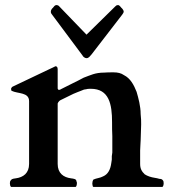

<svg xmlns="http://www.w3.org/2000/svg" viewBox="-20 -739 683 759"><path d="M24 0H279C282.7 -1.8 284 -10.3 284 -15C284 -17 284 -20 282 -23C282 -31.5 270.5 -32.8 261 -34C230.6 -37.8 208 -54.4 208 -91V-330C209.9 -335.7 215.8 -342.3 221 -344C242 -354 258 -362 270 -368C283 -373 293 -378 300 -380C308 -384 315 -386 320 -386C326 -388 332 -388 339 -388C411.5 -388 423 -326.8 423 -256C423 -236 423 -218 424 -201V-136C423 -131 423 -126 422 -122V-108C421 -104 421 -100 420 -95C416.7 -68.3 406.4 -49.9 388 -42C376 -35.1 360.4 -34.7 349 -29C348 -28 348 -26 346 -22C346 -19 345 -16 345 -15C345 -13 345 -10 346 -6C346 -3 347 -1 349 0H622C625.7 -1.8 627 -10.3 627 -15C627 -17 626 -20 626 -23C621.9 -29.2 619.7 -32 610 -32C604 -34 598 -35 592 -36C576.9 -38.2 562.5 -43 552 -50C541.5 -60.5 534 -70.3 534 -91V-144C535 -159 535 -172 536 -184C536 -206.8 538 -223.9 538 -247C538 -259 538 -272 536 -288C536 -319.5 527.2 -350.9 520 -376C508.8 -404.1 495.4 -429.3 470 -442C459 -450 445 -453 429 -453C414 -453 402 -453 392 -452C356 -452 337.8 -441.7 311 -432C281.1 -415.7 254.6 -404.1 220 -386C219 -385 217 -384 216 -384H212C210 -384 209 -386 208 -389V-465C208 -473 205 -477 200 -477C199 -477 198 -477 197 -476C141.8 -449.5 86.3 -423.4 31 -397C28 -396 26 -394 26 -392C24 -391 24 -389 24 -388C24 -384 24 -382 26 -380C50.4 -367.8 95 -375.1 95 -339V-91C95 -54.5 72 -37.8 42 -34C28.7 -32.3 24.7 -31.3 20 -22C20 -19 19 -16 19 -15C19 -10.3 20.3 -1.8 24 0ZM436 -714 322 -602 214 -714C212.7 -716.6 206.9 -719 203 -719C197 -719 192.8 -713 189 -708C185.3 -705.5 181 -698.4 181 -694C181 -686 182.3 -686.5 186 -681L306 -520C307.5 -515.4 315.5 -509 322 -509C331.6 -509 336.8 -518.8 342 -524L463 -681C467 -686 469 -690 469 -694C469 -697.4 463.3 -705.8 460 -708C457.1 -711.9 451.3 -719 447 -719C445 -719 443 -718 441 -718C439 -716 437 -715 436 -714Z"/></svg>

Font: fbb
Style: Bold
Weight: 400
Designer: David J. Perry, Michael Sharpe
Version: Version 1.045